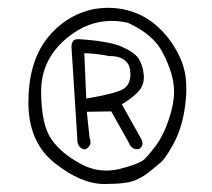

<svg xmlns="http://www.w3.org/2000/svg" viewBox="-20 -600 540 488"><path d="M336.9 -250.5 289.6 -335 296.4 -338.9Q326.2 -358.4 336.9 -374Q345.7 -386.2 345.7 -404.3Q345.7 -407.2 345.2 -410.6Q343.3 -433.6 332.5 -450.7Q321.8 -467.3 290 -481Q257.8 -495.6 179.7 -500.5Q170.4 -500.5 166.5 -496.6Q162.1 -491.7 161.6 -481.4L176.3 -251Q176.3 -248.5 176.3 -246.6Q176.3 -233.4 182.6 -226.6Q187 -222.2 194.3 -220.2Q200.7 -220.7 206.5 -228Q210 -232.9 210 -238.5Q210 -244.1 207.5 -251L200.7 -315.9L262.7 -316.9L306.6 -238.8Q309.6 -231 314 -226.6Q319.8 -220.7 328.1 -220.7Q331.1 -220.7 334.5 -221.7Q342.3 -228 342.3 -235.1Q342.3 -242.2 336.9 -250.5ZM422.4 -367.7Q422.4 -329.6 402.8 -279.3Q391.6 -251.5 378.4 -232.9Q353.5 -199.2 342.3 -191.4Q326.2 -181.2 283.2 -170.4Q266.6 -166.5 250 -166.5Q215.8 -166.5 184.1 -184.1Q136.7 -209.5 111.3 -245.1Q85.4 -281.2 84.5 -364.7Q84.5 -365.7 84.5 -367.2Q84.5 -450.2 151.9 -504.9Q203.6 -546.9 263.7 -546.9Q283.7 -546.9 305.2 -542Q368.2 -513.2 392.1 -468.8Q422.4 -412.1 422.4 -367.7ZM325.7 -142.6Q348.1 -153.3 359.4 -163.1Q371.6 -173.3 379.9 -179.9Q388.2 -186.5 391.1 -189.5Q394 -192.4 398.9 -198.7Q408.2 -211.4 419.9 -232.4Q440.4 -269.5 448.2 -316.4Q453.6 -347.2 453.6 -374Q453.6 -388.2 452.1 -400.9Q448.2 -438 426.8 -474.6Q405.8 -511.2 375.2 -537.1Q344.7 -563 304.7 -573.7Q280.8 -580.1 254.9 -580.1Q236.8 -580.1 217.3 -576.7Q145.5 -561 98.6 -501Q52.2 -440.4 52.2 -339.4Q52.2 -238.3 119.4 -185.3Q186.5 -132.3 245.1 -132.3Q303.7 -132.3 325.7 -142.6ZM256.8 -457.5H255.9Q256.3 -457.5 256.8 -457.5ZM256.8 -457.5Q257.8 -457.5 261 -457.5Q264.2 -457.5 269.8 -457Q275.4 -456.5 281.2 -454.6Q293 -451.7 300.8 -443.4Q311.5 -432.6 311.5 -411.6Q311.5 -383.8 292 -373Q272.5 -362.3 208.5 -351.1L199.2 -349.6L194.3 -464.8L203.6 -464.4Q235.8 -462.4 256.8 -457.5Z"/></svg>

Font: NaikaiFont
Style: Light
Weight: 300
Version: Version 1.89